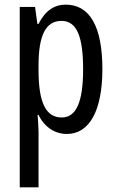

<svg xmlns="http://www.w3.org/2000/svg" viewBox="-20 -567 502 827"><path d="M263 -547C215 -547 175 -522 146 -464H141L131 -537H65V240H146V0C146 -20 144 -44 142 -72H146C171 -20 216 10 268 10C366 10 421 -92 421 -269C421 -454 366 -547 263 -547ZM245 -477C312 -477 338 -407 338 -268C338 -127 308 -61 246 -61C178 -61 146 -124 146 -265V-285C146 -417 178 -477 245 -477Z"/></svg>

Font: Noto Sans Thai Looped ExtraCondensed
Style: Regular
Weight: 400
Width: 2
Designer: Sasikarn Vongin, Ben Mitchell
Foundry: The Fontpad Ltd
Version: Version 1.001